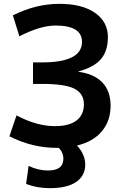

<svg xmlns="http://www.w3.org/2000/svg" viewBox="-20 -760 630 1000"><path d="M424 98Q424 155 377 187.5Q330 220 239 220Q173 220 116 198L129 104Q179 128 230 128Q310 128 310 67Q310 34 286 10H272Q149 10 29 -50L66 -159Q171 -103 266 -103Q340 -103 378.5 -132.5Q417 -162 417 -217Q417 -272 368.5 -297.5Q320 -323 199 -323H152V-435H199Q407 -435 407 -542Q407 -627 269 -627Q190 -627 81 -571L47 -680Q167 -740 289 -740Q408 -740 475 -693Q542 -646 542 -567Q542 -495 506 -452.5Q470 -410 389 -388V-386Q471 -375 513.5 -330Q556 -285 556 -210Q556 -130 510.5 -76Q465 -22 381 -2Q424 45 424 98Z"/></svg>

Font: Mplus 1p Bold
Style: Bold
Weight: 700
Version: Version 1.061